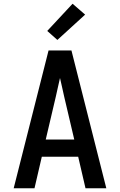

<svg xmlns="http://www.w3.org/2000/svg" viewBox="-20 -1004 640 1024"><path d="M53 0 239 -735H361L547 0H436L397 -168H203L164 0ZM224 -260H376L322 -490Q317 -515 311 -539.5Q305 -564 300 -588Q295 -564 289 -539.5Q283 -515 278 -490ZM286 -791 232 -839 367 -984 434 -926Z"/></svg>

Font: Iosevka Aile Semibold
Style: Regular
Weight: 600
Designer: Belleve Invis
Foundry: Belleve Invis
Version: Version 31.1.0; ttfautohint (v1.8.4)